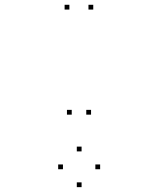

<svg xmlns="http://www.w3.org/2000/svg" viewBox="-20 -760 660 803"><path d="M370 -720V-740H350V-720ZM270.2 -720V-740H250.2V-720ZM280 -280.5V-300.5H260V-280.5ZM360.8 -280.5V-300.5H340.8V-280.5ZM398.8 -52.2V-72.2H378.8V-52.2ZM321.2 -126.8V-146.8H301.2V-126.8ZM243.3 -52.2V-72.2H223.3V-52.2ZM321.2 22.7V2.7H301.2V22.7Z"/></svg>

Font: Monaspace Xenon Dots Var
Style: Regular
Weight: 400
Designer: Riley Cran and the Lettermatic Team
Version: Version 1.100 (Monaspace Xenon Dots)